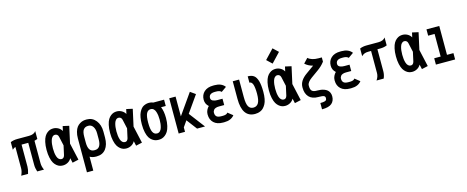

<svg xmlns="http://www.w3.org/2000/svg" viewBox="-44 -1617 6391 2629"><g transform="rotate(-15 3151.5 -303.0)"><path d="M43.9 -481Q85 -499.5 142.6 -499.5H307.6Q377.9 -499.5 406.2 -541V-428.7Q384.8 -419.9 362.3 -415V-97.7Q362.3 -50.3 385.7 0H289.6Q272.5 -50.3 272.5 -97.7V-410.2H177.7V-97.7Q177.7 -55.7 159.7 0H63Q87.9 -53.2 87.9 -97.7V-401.9Q63.5 -393.1 43.9 -372.6Z M730.5 -251.5 701.7 -380.9Q696.8 -402.3 683.6 -412.1Q670.4 -421.9 653.8 -421.9Q632.3 -421.9 616.9 -406.2Q601.6 -390.6 593.5 -364.3Q585.4 -337.9 582 -309.6Q578.6 -281.2 578.6 -249.5Q578.6 -216.3 582 -188Q585.4 -159.7 593.8 -133.5Q602.1 -107.4 617.9 -92.3Q633.8 -77.1 655.8 -77.1Q689.5 -77.1 701.2 -118.7ZM822.3 -251.5 876.5 -9.8 788.6 9.8 773.4 -57.6Q754.9 -23.9 722.2 -5.9Q689.5 12.2 652.3 12.2Q630.9 12.2 610.4 6.3Q589.8 0.5 567.1 -17.3Q544.4 -35.2 527.8 -63Q511.2 -90.8 500.2 -139.2Q489.3 -187.5 489.3 -250.5Q489.3 -313.5 500.2 -361.8Q511.2 -410.2 527.8 -438Q544.4 -465.8 567.1 -483.2Q589.8 -500.5 610.1 -506.3Q630.4 -512.2 652.3 -512.2Q689 -512.2 721.4 -494.4Q753.9 -476.6 772.5 -443.8L787.1 -509.8L875 -490.2Z M1129.9 12.2H1121.1Q1071.3 12.2 1034.2 -9.3V188H944.3V-291.5Q944.3 -343.8 956.1 -384Q967.8 -424.3 985.8 -448Q1003.9 -471.7 1028.6 -486.8Q1053.2 -502 1075.4 -507.1Q1097.7 -512.2 1121.1 -512.2H1129.9Q1207.5 -512.2 1257.1 -450.4Q1306.6 -388.7 1306.6 -291.5V-208.5Q1306.6 -106.9 1261 -47.4Q1215.3 12.2 1129.9 12.2ZM1216.8 -208.5V-291.5Q1216.8 -350.6 1192.9 -386.5Q1168.9 -422.4 1129.9 -422.4H1121.1Q1081.1 -422.4 1057.6 -393.3Q1034.2 -364.3 1034.2 -291.5V-208.5Q1034.2 -77.6 1121.1 -77.6H1129.9Q1216.8 -77.6 1216.8 -208.5Z M1630.9 -251.5 1602.1 -380.9Q1597.2 -402.3 1584 -412.1Q1570.8 -421.9 1554.2 -421.9Q1532.7 -421.9 1517.3 -406.2Q1502 -390.6 1493.9 -364.3Q1485.8 -337.9 1482.4 -309.6Q1479 -281.2 1479 -249.5Q1479 -216.3 1482.4 -188Q1485.8 -159.7 1494.1 -133.5Q1502.4 -107.4 1518.3 -92.3Q1534.2 -77.1 1556.2 -77.1Q1589.8 -77.1 1601.6 -118.7ZM1722.7 -251.5 1776.9 -9.8 1689 9.8 1673.8 -57.6Q1655.3 -23.9 1622.6 -5.9Q1589.8 12.2 1552.7 12.2Q1531.2 12.2 1510.7 6.3Q1490.2 0.5 1467.5 -17.3Q1444.8 -35.2 1428.2 -63Q1411.6 -90.8 1400.6 -139.2Q1389.6 -187.5 1389.6 -250.5Q1389.6 -313.5 1400.6 -361.8Q1411.6 -410.2 1428.2 -438Q1444.8 -465.8 1467.5 -483.2Q1490.2 -500.5 1510.5 -506.3Q1530.8 -512.2 1552.7 -512.2Q1589.4 -512.2 1621.8 -494.4Q1654.3 -476.6 1672.9 -443.8L1687.5 -509.8L1775.4 -490.2Z M2011.2 -421.9Q1969.7 -421.9 1949.7 -381.3Q1929.7 -340.8 1929.7 -250.5Q1929.7 -158.7 1949.7 -118.2Q1969.7 -77.6 2011.2 -77.6Q2035.2 -77.6 2052.2 -94Q2069.3 -110.4 2077.6 -137.7Q2085.9 -165 2089.4 -192.4Q2092.8 -219.7 2092.8 -250.5Q2092.8 -281.2 2089.4 -308.3Q2085.9 -335.4 2077.6 -362.5Q2069.3 -389.6 2052.2 -405.8Q2035.2 -421.9 2011.2 -421.9ZM2182.6 -250.5Q2182.6 -188 2171.1 -139.9Q2159.7 -91.8 2142.1 -63.7Q2124.5 -35.6 2100.8 -17.8Q2077.1 0 2055.7 6.1Q2034.2 12.2 2011.2 12.2Q1987.8 12.2 1966.8 7.1Q1945.8 2 1921.6 -14.9Q1897.5 -31.7 1880.1 -59.3Q1862.8 -86.9 1851.3 -136Q1839.8 -185.1 1839.8 -250.5Q1839.8 -305.2 1847.7 -348.4Q1855.5 -391.6 1869.4 -419.2Q1883.3 -446.8 1899.7 -465.8Q1916 -484.9 1936.5 -494.4Q1957 -503.9 1974.6 -507.8Q1992.2 -511.7 2011.2 -511.7Q2042 -511.7 2069.8 -499.5H2221.7V-410.2H2155.3Q2182.6 -346.7 2182.6 -250.5Z M2384.8 0H2294.9V-499.5H2384.8V-219.2L2590.3 -512.2L2663.6 -460.4L2498 -224.6L2668.5 0H2555.7L2443.8 -147.5L2384.8 -63Z M3012.2 -397.9Q2990.7 -422.4 2940.4 -422.4H2921.9Q2835 -422.4 2835 -357.4Q2835 -342.3 2843.5 -331.5Q2852.1 -320.8 2866 -315.4Q2879.9 -310.1 2894 -307.6Q2908.2 -305.2 2923.3 -305.2H2998V-215.3H2923.8Q2896.5 -215.3 2877 -208Q2857.4 -200.7 2849.4 -189.7Q2841.3 -178.7 2838.1 -170.4Q2835 -162.1 2835 -154.8V-146.5Q2835 -113.8 2854.2 -95.7Q2873.5 -77.6 2921.9 -77.6H2940.4Q2962.4 -77.6 2977.8 -81.8Q2993.2 -85.9 2999.5 -90.8Q3005.9 -95.7 3012.7 -104L3083 -48.3Q3035.6 12.2 2940.4 12.2H2921.9Q2836.9 12.2 2791 -31.5Q2745.1 -75.2 2745.1 -146.5V-154.8Q2745.1 -183.6 2758.5 -211.4Q2772 -239.3 2791 -257.3Q2745.1 -296.9 2745.1 -357.4Q2745.1 -426.3 2791.5 -469.2Q2837.9 -512.2 2921.9 -512.2H2940.4Q3037.1 -512.2 3084 -451.7Q3085 -450.2 3085.4 -449.7Z M3562.5 -250.5Q3562.5 -196.3 3554.2 -152.8Q3545.9 -109.4 3530.8 -81.8Q3515.6 -54.2 3497.6 -34.7Q3479.5 -15.1 3457.5 -5.4Q3435.5 4.4 3416.3 8.3Q3397 12.2 3376.5 12.2Q3195.3 12.2 3195.3 -250.5V-499.5H3285.2V-250.5Q3285.2 -155.8 3307.9 -116.7Q3330.6 -77.6 3376.5 -77.6Q3424.3 -77.6 3448.5 -117.9Q3472.7 -158.2 3472.7 -250.5Q3472.7 -295.4 3468.5 -328.4Q3464.4 -361.3 3458.5 -378.9Q3452.6 -396.5 3443.8 -406.5Q3435.1 -416.5 3428.2 -419.2Q3421.4 -421.9 3412.6 -421.9H3410.6V-511.7Q3463.4 -511.7 3495.6 -488.8Q3527.8 -465.8 3545.2 -407.7Q3562.5 -349.6 3562.5 -250.5Z M3785.6 -591.8 3711.9 -661.6 3837.4 -794.4 3911.1 -724.6ZM3881.8 -251.5 3853 -380.9Q3848.1 -402.3 3835 -412.1Q3821.8 -421.9 3805.2 -421.9Q3783.7 -421.9 3768.3 -406.2Q3752.9 -390.6 3744.9 -364.3Q3736.8 -337.9 3733.4 -309.6Q3730 -281.2 3730 -249.5Q3730 -216.3 3733.4 -188Q3736.8 -159.7 3745.1 -133.5Q3753.4 -107.4 3769.3 -92.3Q3785.2 -77.1 3807.1 -77.1Q3840.8 -77.1 3852.5 -118.7ZM3973.6 -251.5 4027.8 -9.8 3939.9 9.8 3924.8 -57.6Q3906.2 -23.9 3873.5 -5.9Q3840.8 12.2 3803.7 12.2Q3782.2 12.2 3761.7 6.3Q3741.2 0.5 3718.5 -17.3Q3695.8 -35.2 3679.2 -63Q3662.6 -90.8 3651.6 -139.2Q3640.6 -187.5 3640.6 -250.5Q3640.6 -313.5 3651.6 -361.8Q3662.6 -410.2 3679.2 -438Q3695.8 -465.8 3718.5 -483.2Q3741.2 -500.5 3761.5 -506.3Q3781.7 -512.2 3803.7 -512.2Q3840.3 -512.2 3872.8 -494.4Q3905.3 -476.6 3923.8 -443.8L3938.5 -509.8L4026.4 -490.2Z M4458 -439.5 4448.2 -427.2Q4413.6 -382.8 4356 -341.3L4255.9 -269.5Q4185.5 -218.8 4185.5 -174.3V-164.6Q4185.5 -117.7 4205.3 -97.7Q4225.1 -77.6 4272.5 -77.6H4281.2Q4308.1 -77.6 4331.8 -74.2Q4355.5 -70.8 4379.2 -61.8Q4402.8 -52.7 4419.9 -38.6Q4437 -24.4 4447.5 -1.5Q4458 21.5 4458 50.8Q4458 115.2 4416.5 151.6Q4375 188 4276.9 188V98.6Q4316.4 98.6 4336.4 93.3Q4356.4 87.9 4362.3 78.6Q4368.2 69.3 4368.2 50.8Q4368.2 29.8 4350.3 21Q4332.5 12.2 4281.2 12.2H4272.5Q4184.1 12.2 4139.9 -35.4Q4095.7 -83 4095.7 -164.6V-174.3Q4095.7 -267.1 4204.1 -342.8L4304.2 -414.6L4313 -421.4Q4247.6 -437.5 4202.6 -479.5L4264.2 -544.9Q4313 -499.5 4413.1 -499.5H4458Z M4813 -397.9Q4791.5 -422.4 4741.2 -422.4H4722.7Q4635.7 -422.4 4635.7 -357.4Q4635.7 -342.3 4644.3 -331.5Q4652.8 -320.8 4666.7 -315.4Q4680.7 -310.1 4694.8 -307.6Q4709 -305.2 4724.1 -305.2H4798.8V-215.3H4724.6Q4697.3 -215.3 4677.7 -208Q4658.2 -200.7 4650.1 -189.7Q4642.1 -178.7 4638.9 -170.4Q4635.7 -162.1 4635.7 -154.8V-146.5Q4635.7 -113.8 4655 -95.7Q4674.3 -77.6 4722.7 -77.6H4741.2Q4763.2 -77.6 4778.6 -81.8Q4793.9 -85.9 4800.3 -90.8Q4806.6 -95.7 4813.5 -104L4883.8 -48.3Q4836.4 12.2 4741.2 12.2H4722.7Q4637.7 12.2 4591.8 -31.5Q4545.9 -75.2 4545.9 -146.5V-154.8Q4545.9 -183.6 4559.3 -211.4Q4572.8 -239.3 4591.8 -257.3Q4545.9 -296.9 4545.9 -357.4Q4545.9 -426.3 4592.3 -469.2Q4638.7 -512.2 4722.7 -512.2H4741.2Q4837.9 -512.2 4884.8 -451.7Q4885.7 -450.2 4886.2 -449.7Z M5094.7 -499.5H5259.8Q5330.1 -499.5 5358.4 -541V-428.7Q5316.4 -410.2 5259.8 -410.2H5222.2V-97.7Q5222.2 -48.3 5201.2 0H5099.6Q5132.3 -47.4 5132.3 -97.7V-410.2H5094.7Q5057.6 -410.2 5035.4 -400.1Q5013.2 -390.1 4996.1 -372.6V-481Q5037.1 -499.5 5094.7 -499.5Z M5682.6 -251.5 5653.8 -380.9Q5648.9 -402.3 5635.7 -412.1Q5622.6 -421.9 5606 -421.9Q5584.5 -421.9 5569.1 -406.2Q5553.7 -390.6 5545.7 -364.3Q5537.6 -337.9 5534.2 -309.6Q5530.8 -281.2 5530.8 -249.5Q5530.8 -216.3 5534.2 -188Q5537.6 -159.7 5545.9 -133.5Q5554.2 -107.4 5570.1 -92.3Q5585.9 -77.1 5607.9 -77.1Q5641.6 -77.1 5653.3 -118.7ZM5774.4 -251.5 5828.6 -9.8 5740.7 9.8 5725.6 -57.6Q5707 -23.9 5674.3 -5.9Q5641.6 12.2 5604.5 12.2Q5583 12.2 5562.5 6.3Q5542 0.5 5519.3 -17.3Q5496.6 -35.2 5480 -63Q5463.4 -90.8 5452.4 -139.2Q5441.4 -187.5 5441.4 -250.5Q5441.4 -313.5 5452.4 -361.8Q5463.4 -410.2 5480 -438Q5496.6 -465.8 5519.3 -483.2Q5542 -500.5 5562.3 -506.3Q5582.5 -512.2 5604.5 -512.2Q5641.1 -512.2 5673.6 -494.4Q5706.1 -476.6 5724.6 -443.8L5739.3 -509.8L5827.1 -490.2Z M6213.9 -89.8V0H5941.4V-89.8H6032.7V-410.2H5941.4V-499.5H6122.6V-89.8Z"/></g></svg>

Font: Anka/Coder Narrow
Style: Bold
Weight: 700
Width: 3
Monospace: yes
Version: Version 001.100